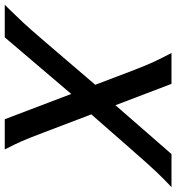

<svg xmlns="http://www.w3.org/2000/svg" viewBox="-4 -755 742 808"><g transform="rotate(90 367.0 -351.0)"><path d="M186 -701.7H315.9L405.8 -465.8L611.3 -701.7H750.5Q717.8 -671.4 685.3 -637Q652.8 -602.5 592.8 -533.7L444.3 -364.3L521.5 -161.6Q544.9 -99.1 557.9 -70.1Q570.8 -41 586.9 -10.3Q589.8 -3.4 591.8 0H464.8L358.4 -279.8L120.1 0H-17.1L-2 -15.1Q31.2 -48.8 57.4 -76.9Q83.5 -105 133.8 -163.6L319.8 -380.9L261.7 -533.7Q236.3 -599.6 222.2 -629.6Q208 -659.7 186 -701.7Z"/></g></svg>

Font: Lesson One Medium
Style: Italic
Weight: 500
Italic angle: -14°
Designer: But Ko, Victor Gaultney, Annie Olsen, Julie Remington, Don Collingsworth, Eric Hays, Becca Hirsbrunner
Version: Version 1.100